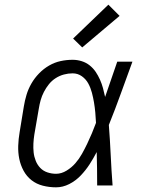

<svg xmlns="http://www.w3.org/2000/svg" viewBox="-20 -794 640 822"><path d="M220 8Q191 8 163.5 1Q136 -6 115 -22.5Q94 -39 81 -63Q68 -87 62.5 -114Q57 -141 58 -170Q59 -199 64 -228L82 -338Q86 -363 93.5 -388Q101 -413 114.5 -436.5Q128 -460 147.5 -480Q167 -500 190.5 -513.5Q214 -527 239.5 -532.5Q265 -538 291 -538Q311 -538 330 -532Q349 -526 364 -514Q379 -502 389.5 -486.5Q400 -471 408 -453Q416 -435 421 -416.5Q426 -398 430 -379Q443 -417 456 -454.5Q469 -492 482 -530H547Q522 -462 497.5 -394Q473 -326 446 -259Q451 -194 454 -129.5Q457 -65 462 0H396Q396 -36 395.5 -72Q395 -108 394 -143Q380 -116 363.5 -90.5Q347 -65 325.5 -42.5Q304 -20 276.5 -6Q249 8 220 8ZM220 -50Q243 -50 265 -63.5Q287 -77 303 -95.5Q319 -114 331 -135.5Q343 -157 353.5 -179Q364 -201 373.5 -223.5Q383 -246 391 -268Q390 -290 388 -312Q386 -334 382.5 -355Q379 -376 373.5 -397Q368 -418 358 -436.5Q348 -455 330.5 -467.5Q313 -480 291 -480Q272 -480 253.5 -475Q235 -470 218.5 -459.5Q202 -449 189.5 -433.5Q177 -418 168 -400.5Q159 -383 154 -365Q149 -347 146 -328L127 -218Q124 -199 123 -179.5Q122 -160 124 -141.5Q126 -123 133 -105.5Q140 -88 152.5 -75Q165 -62 183 -56Q201 -50 220 -50ZM332 -591 293 -629 444 -774 492 -726Z"/></svg>

Font: Iosevka Curly Slab LtExObl
Style: Regular
Weight: 300
Width: 7
Italic angle: -9°
Monospace: yes
Designer: Belleve Invis
Foundry: Belleve Invis
Version: Version 11.1.0; ttfautohint (v1.8.3)